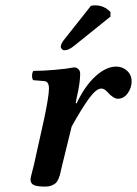

<svg xmlns="http://www.w3.org/2000/svg" viewBox="-20 -688 512 718"><path d="M94.2 -17.1Q94.2 -23.9 99.9 -44.2Q105.5 -64.5 106.9 -71.8L145 -243.2Q163.1 -329.1 163.1 -356.9Q163.1 -383.8 145 -384.8L104 -388.2Q99.6 -394.5 99.9 -405.8Q100.1 -417 105 -422.9Q139.2 -422.9 184.6 -426.8Q230 -430.7 256.8 -436Q266.6 -436 273.2 -429.4Q279.8 -422.9 279.8 -412.1Q279.8 -377.9 267.1 -324.2L263.2 -303.2L266.1 -300.8Q297.9 -367.7 337.6 -403.3Q377.4 -439 414.1 -439Q438.5 -439 455.3 -423.3Q472.2 -407.7 472.2 -383.8Q472.2 -359.4 457.5 -339.1Q442.9 -318.8 420.9 -318.8Q404.3 -318.8 382.8 -342.8Q370.6 -356.9 358.9 -356.9Q340.3 -356.9 313.7 -321Q287.1 -285.2 248 -214.8L212.9 -71.8Q211.4 -66.4 208.5 -53Q205.6 -39.6 203.9 -33.2Q202.1 -26.9 197.8 -17.1Q193.4 -7.3 187.7 -2.7Q182.1 2 172.4 5.9Q162.6 9.8 149.9 9.8Q119.6 9.8 106.9 4.2Q94.2 -1.5 94.2 -17.1ZM319.8 -666Q325.7 -668 335.9 -668Q369.6 -668 393.1 -643.1V-626L257.8 -517.1Q236.8 -500 221.2 -500Q215.8 -500 211.4 -504.4Q207 -508.8 207 -513.2Q209 -525.9 217.8 -537.1Z"/></svg>

Font: Common Serif SemiBold
Style: Italic
Weight: 600
Italic angle: -12°
Designer: Philipp H. Poll, Khaled Hosny
Foundry: Stefan Peev, Context Ltd.
Version: Version 1.026